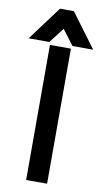

<svg xmlns="http://www.w3.org/2000/svg" viewBox="-151 -955 551 1022"><g transform="rotate(10 124.5 -444.5)"><path d="M162.1 -909.2 298.8 -725.1H187L125 -807.1L62 -725.1H-49.8L86.9 -909.2ZM181.2 -710V20H67.9V-710Z"/></g></svg>

Font: D-DIN-PRO SemiBold
Style: Bold
Weight: 600
Designer: datto
Foundry: CyberFei
Version: Version 1.000;hotconv 1.0.109;makeotfexe 2.5.65596